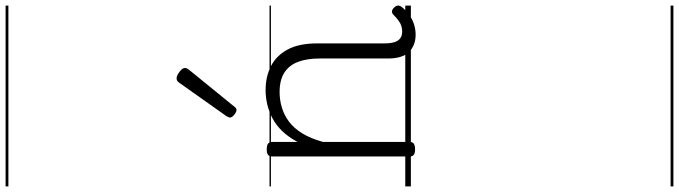

<svg xmlns="http://www.w3.org/2000/svg" viewBox="-890 -598 2426 686"><g transform="rotate(-90 323.0 -255.0)"><path d="M542 17Q522 17 506 10.5Q490 4 479 -8Q468 -20 462.5 -38.5Q457 -57 457 -82V-326Q457 -371 445 -403Q433 -435 406.5 -452Q380 -469 337 -469Q309 -469 282 -461Q255 -453 231.5 -435.5Q208 -418 189.5 -388Q171 -358 159 -314V-4Q159 6 152.5 10.5Q146 15 132 15Q119 15 113 10.5Q107 6 107 -4V-496Q107 -506 113 -510.5Q119 -515 132 -515Q146 -515 152.5 -510.5Q159 -506 159 -496V-405Q176 -437 197 -459Q218 -481 242.5 -494Q267 -507 292.5 -513Q318 -519 344 -519Q392 -519 429.5 -500Q467 -481 489 -440.5Q511 -400 511 -334V-94Q511 -74 515 -60Q519 -46 528.5 -38.5Q538 -31 553 -31Q563 -31 573 -34Q583 -37 593 -44.5Q603 -52 613 -62Q619 -68 625.5 -67.5Q632 -67 639 -60Q645 -54 646 -47.5Q647 -41 642 -34Q631 -19 614.5 -7Q598 5 580 11Q562 17 542 17ZM273 -623Q266 -623 256 -631Q246 -639 246 -647Q246 -649 247.5 -651.5Q249 -654 251 -659L370 -827Q374 -833 377.5 -835Q381 -837 387 -837Q393 -837 401.5 -832Q410 -827 416.5 -820.5Q423 -814 423 -807Q423 -803 421.5 -800Q420 -797 417 -793L286 -632Q280 -623 273 -623ZM0 928H646V938H0ZM0 -20H646V0H0ZM0 -505H646V-500H0ZM0 -1448H646V-1438H0Z"/></g></svg>

Font: Playwrite ID Guides
Style: Regular
Weight: 400
Designer: Veronika Burian, José Scaglione
Foundry: TypeTogether
Version: Version 1.003